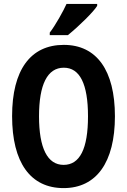

<svg xmlns="http://www.w3.org/2000/svg" viewBox="-20 -954 651 984"><path d="M235 -774H328C385 -820 461 -895 478 -924V-934H321C306 -900 264 -824 235 -787ZM306 10C474 10 569 -122 569 -358C569 -594 475 -724 307 -724C136 -724 42 -595 42 -359C42 -121 136 10 306 10ZM306 -109C223 -109 180 -195 180 -358C180 -521 223 -607 307 -607C389 -607 431 -524 431 -358C431 -191 389 -109 306 -109Z"/></svg>

Font: Kathrein 77 Bold Condensed
Style: Regular
Weight: 700
Width: 3
Designer: Lazydogs Typefoundry, based on Open Sans by Ascender Corporation
Foundry: Lazydogs Typefoundry
Version: Version 1.003;PS 001.003;hotconv 1.0.88;makeotf.lib2.5.64775